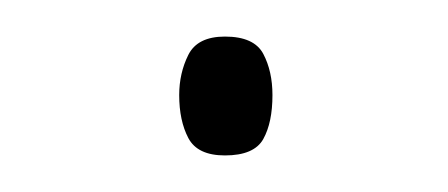

<svg xmlns="http://www.w3.org/2000/svg" viewBox="-20 -425 245 105"><path d="M78 -373Q78 -385 83 -395Q88 -405 103 -405Q119 -405 124 -395.5Q129 -386 129 -373Q129 -358 124 -349Q119 -340 103 -340Q88 -340 83 -349.5Q78 -359 78 -373Z"/></svg>

Font: Noto Sans Tamil UI SemiCondensed Thin
Style: Regular
Weight: 100
Width: 4
Designer: Jelle Bosma - Monotype Design Team
Foundry: Monotype Imaging Inc.
Version: Version 2.004; ttfautohint (v1.8.4.7-5d5b)